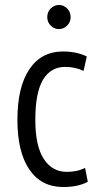

<svg xmlns="http://www.w3.org/2000/svg" viewBox="-20 -742 393 772"><path d="M234 10Q146 10 98 -60.5Q50 -131 50 -260Q50 -392 98 -463.5Q146 -535 234 -535Q287 -535 329 -515L316 -457Q282 -473 242 -473Q184 -473 153 -421.5Q122 -370 122 -260Q122 -155 156 -103Q190 -51 248 -51Q268 -51 286 -54.5Q304 -58 322 -67L333 -11Q312 0 287.5 5Q263 10 234 10ZM217 -625Q198 -625 184 -639Q170 -653 170 -673Q170 -694 184 -708Q198 -722 217 -722Q236 -722 250 -708Q264 -694 264 -673Q264 -653 250 -639Q236 -625 217 -625Z"/></svg>

Font: Ubuntu Sans Condensed
Style: Regular
Weight: 400
Width: 3
Designer: Dalton Maag Ltd
Foundry: Dalton Maag Ltd
Version: Version 1.006; ttfautohint (v1.8.4.7-5d5b)